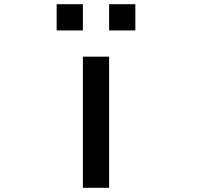

<svg xmlns="http://www.w3.org/2000/svg" viewBox="-20 -895 1040 915"><path d="M250 -875H375V-750H250ZM500 -875H625V-750H500ZM375 -625H500V0H375Z"/></svg>

Font: Pixel Operator Mono 8
Style: Regular
Weight: 400
Monospace: yes
Designer: Jayvee Enaguas (HarvettFox96)
Foundry: The Grandoplex Project
Version: Version 1.5.0 (October 25, 2015)